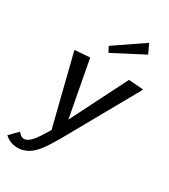

<svg xmlns="http://www.w3.org/2000/svg" viewBox="-279 -861 1021 1158"><g transform="rotate(30 231.0 -281.5)"><path d="M438.3 -690 407.5 -754.2 205.8 -616.7 225.8 -579.2ZM40 -487.5 160.8 -5 156.7 2.5C113.3 75 80 125 42.5 125C24.2 125 13.3 111.7 0.8 99.2L-54.2 155.8C-35.8 172.5 -8.3 190.8 35.8 190.8C134.2 190.8 182.5 97.5 230 20L515 -487.5L515.8 -492.5L414.2 -500L217.5 -110L144.2 -500L40.8 -492.5Z"/></g></svg>

Font: Boon Medium
Style: Italic
Weight: 500
Italic angle: -9°
Designer: Sungsit Sawaiwan
Foundry: FontUni
Version: Version 3.0